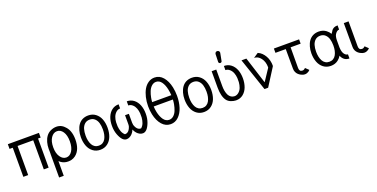

<svg xmlns="http://www.w3.org/2000/svg" viewBox="-23 -1737 5664 2887"><g transform="rotate(-20 2809.5 -293.5)"><path d="M62 -465.8V0H139.2V-465.8H389.6V0H466.8V-465.8H508.3V-541H10.7V-465.8Z M901.9 -263.7C901.9 -198.7 889.2 -147.5 864.3 -109.4C839.4 -71.3 808.1 -52.2 770.5 -52.2C732.9 -52.2 700.7 -71.3 674.8 -109.4C648.9 -147.5 635.7 -198.2 635.7 -262.7C635.7 -327.6 648.9 -378.4 674.8 -416C700.7 -453.6 732.9 -472.2 770.5 -472.2C808.1 -472.2 839.4 -454.1 864.3 -417C889.2 -379.9 901.9 -328.6 901.9 -263.7ZM563.5 -262.2C563.5 -252 564 -241.7 564.5 -231.9V-184.6L564 -182.1V193.4H638.2L638.7 -42.5C645.5 -35.6 652.3 -29.3 660.2 -23.4C692.9 1.5 731.9 14.2 777.3 14.2C787.6 14.2 796.9 13.7 806.6 12.2C814.5 11.2 821.8 10.3 829.1 8.3C853 2.4 875 -8.8 894.5 -23.4C927.2 -48.3 951.2 -81.1 966.8 -122.1C982.4 -163.1 989.7 -210 989.7 -262.2C989.7 -314 981.9 -359.9 966.3 -400.4C953.6 -432.6 936 -459.5 912.6 -481.4C900.9 -495.1 887.2 -506.3 871.6 -515.6C846.2 -530.8 816.9 -538.6 784.2 -538.6C751 -538.6 717.8 -530.3 684.6 -513.7C657.2 -500 635.3 -480.5 617.7 -456.1C600.1 -431.6 586.9 -402.3 577.6 -369.6C568.4 -336.9 563.5 -300.8 563.5 -262.2Z M1078.1 -262.2C1078.1 -210 1086.4 -163.6 1102.1 -122.6C1117.7 -81.5 1142.1 -48.3 1174.8 -23.4C1207.5 1.5 1246.6 14.2 1292 14.2C1337.4 14.2 1376.5 1.5 1409.2 -23.4C1441.9 -48.3 1465.8 -81.1 1481.4 -122.1C1497.1 -163.1 1504.9 -210 1504.9 -262.2C1504.9 -314 1496.6 -359.9 1481 -400.4C1465.3 -440.9 1440.9 -473.1 1408.2 -497.6C1375.5 -522 1336.9 -534.2 1292 -534.2C1257.8 -534.2 1226.6 -527.3 1199.2 -513.7C1171.9 -500 1149.9 -480.5 1132.3 -456.1C1114.7 -431.6 1101.6 -402.3 1092.3 -369.6C1083 -336.9 1078.1 -300.8 1078.1 -262.2ZM1153.3 -262.2C1153.3 -301.8 1158.2 -336.4 1167 -366.2C1175.8 -396 1190.9 -420.4 1211.9 -439.5C1232.9 -458.5 1260.3 -467.8 1292 -467.8C1323.7 -467.8 1350.1 -458.5 1371.1 -439.5C1392.1 -420.4 1407.2 -396 1416 -366.2C1424.8 -336.4 1429.7 -301.8 1429.7 -262.2C1429.7 -232.9 1427.2 -206.1 1421.9 -181.2C1416.5 -156.2 1408.2 -133.8 1397.5 -114.3C1386.7 -94.7 1372.6 -79.6 1354.5 -68.4C1336.4 -57.1 1315.9 -51.8 1292 -51.8C1268.1 -51.8 1246.6 -57.1 1228.5 -68.4C1210.4 -79.6 1196.3 -94.7 1185.5 -114.3C1174.8 -133.8 1166.5 -156.2 1161.1 -181.2C1155.8 -206.1 1153.3 -232.9 1153.3 -262.2Z M1846.2 -107.9C1849.1 -99.1 1853.5 -89.8 1858.9 -80.6C1866.7 -67.4 1876 -54.7 1887.2 -42.5C1898.4 -30.3 1912.1 -20.5 1927.7 -12.2C1943.4 -3.9 1960 0 1977.1 0C2022.9 0 2062 -41 2093.3 -123.5C2108.9 -165 2116.7 -211.4 2116.7 -263.2C2116.7 -314.9 2108.9 -361.3 2092.8 -401.9C2076.7 -442.4 2053.2 -475.1 2022 -499C1990.7 -522.9 1954.1 -535.2 1911.6 -535.2V-468.8C1936.5 -468.8 1958.5 -460 1978 -442.4C1997.6 -424.8 2011.7 -403.3 2021.5 -377.9C2031.2 -352.5 2037.1 -324.7 2039.1 -295.9V-230C2036.6 -198.7 2030.3 -169.9 2020.5 -144C2010.7 -118.2 1995.6 -96.7 1975.1 -79.1C1956.5 -79.1 1942.4 -83 1931.6 -90.8C1910.2 -104.5 1893.6 -130.4 1881.3 -167.5C1878.4 -179.2 1877 -190.9 1877 -203.1V-347.7H1815.9V-203.1C1815.9 -190.9 1814.5 -179.2 1811.5 -167.5C1799.3 -130.4 1782.2 -104.5 1760.7 -90.8C1750 -83 1735.8 -79.1 1717.3 -79.1C1696.8 -96.7 1681.6 -118.2 1671.9 -144C1662.1 -169.9 1655.8 -198.7 1653.3 -230V-295.9C1655.3 -324.7 1661.1 -352.5 1670.9 -377.9C1680.7 -403.3 1695.3 -424.8 1714.8 -442.4C1734.4 -460 1755.9 -468.8 1780.8 -468.8V-535.2C1738.3 -535.2 1701.7 -522.9 1670.4 -499C1639.2 -475.1 1615.7 -442.4 1599.6 -401.9C1583.5 -361.3 1575.7 -314.9 1575.7 -263.2C1575.7 -211.4 1584 -165 1599.6 -123.5C1630.9 -41 1669.4 0 1715.3 0C1732.4 0 1749.5 -3.9 1765.1 -12.2C1780.8 -20.5 1794.4 -30.3 1805.7 -42.5C1816.9 -54.7 1826.2 -67.4 1834 -80.6C1839.4 -89.8 1843.3 -99.1 1846.2 -107.9Z M2187.5 -355C2187.5 -309.1 2191.9 -264.6 2201.2 -221.7C2216.3 -150.9 2242.7 -93.8 2280.3 -50.8C2317.9 -7.8 2363.8 14.2 2418.5 14.2C2466.3 14.2 2508.3 -2.9 2543.9 -37.1C2579.6 -71.3 2606.4 -115.7 2624 -170.9C2641.6 -226.1 2650.9 -287.6 2650.9 -355C2650.9 -402.8 2646 -449.2 2636.7 -493.7C2621.6 -564.9 2595.2 -621.6 2558.6 -664.6C2521.5 -707.5 2476.6 -729 2422.9 -729C2386.7 -729 2353.5 -718.8 2323.7 -698.7C2293.9 -678.7 2268.6 -651.4 2249 -617.2C2229.5 -583 2214.4 -543 2203.6 -498C2192.9 -453.1 2187.5 -405.3 2187.5 -355ZM2572.8 -323.7C2571.3 -298.8 2568.8 -274.4 2564.5 -250.5C2558.1 -216.3 2548.8 -184.1 2537.1 -154.3C2525.4 -124.5 2508.8 -100.6 2488.3 -82.5C2467.8 -64.5 2444.3 -55.2 2418.5 -55.2C2382.8 -55.2 2353.5 -71.3 2329.6 -103.5C2306.2 -135.7 2288.6 -178.2 2277.3 -230.5C2271 -260.3 2267.1 -291.5 2265.6 -323.7ZM2266.1 -393.1C2267.6 -415.5 2270 -438.5 2274.4 -460.9C2280.8 -496.1 2290.5 -528.3 2302.7 -558.6C2314.9 -588.9 2331.5 -613.3 2352.5 -631.8C2373.5 -650.4 2397 -660.2 2422.9 -660.2C2457.5 -660.2 2486.8 -644 2509.8 -612.3C2532.7 -580.6 2549.3 -539.1 2560.1 -487.8C2566.4 -457 2570.8 -425.3 2572.8 -393.1Z M2737.3 -262.2C2737.3 -210 2745.6 -163.6 2761.2 -122.6C2776.9 -81.5 2801.3 -48.3 2834 -23.4C2866.7 1.5 2905.8 14.2 2951.2 14.2C2996.6 14.2 3035.6 1.5 3068.4 -23.4C3101.1 -48.3 3125 -81.1 3140.6 -122.1C3156.2 -163.1 3164.1 -210 3164.1 -262.2C3164.1 -314 3155.8 -359.9 3140.1 -400.4C3124.5 -440.9 3100.1 -473.1 3067.4 -497.6C3034.7 -522 2996.1 -534.2 2951.2 -534.2C2917 -534.2 2885.7 -527.3 2858.4 -513.7C2831.1 -500 2809.1 -480.5 2791.5 -456.1C2773.9 -431.6 2760.7 -402.3 2751.5 -369.6C2742.2 -336.9 2737.3 -300.8 2737.3 -262.2ZM2812.5 -262.2C2812.5 -301.8 2817.4 -336.4 2826.2 -366.2C2835 -396 2850.1 -420.4 2871.1 -439.5C2892.1 -458.5 2919.4 -467.8 2951.2 -467.8C2982.9 -467.8 3009.3 -458.5 3030.3 -439.5C3051.3 -420.4 3066.4 -396 3075.2 -366.2C3084 -336.4 3088.9 -301.8 3088.9 -262.2C3088.9 -232.9 3086.4 -206.1 3081.1 -181.2C3075.7 -156.2 3067.4 -133.8 3056.6 -114.3C3045.9 -94.7 3031.7 -79.6 3013.7 -68.4C2995.6 -57.1 2975.1 -51.8 2951.2 -51.8C2927.2 -51.8 2905.8 -57.1 2887.7 -68.4C2869.6 -79.6 2855.5 -94.7 2844.7 -114.3C2834 -133.8 2825.7 -156.2 2820.3 -181.2C2814.9 -206.1 2812.5 -232.9 2812.5 -262.2Z M3405.3 -621.6C3405.3 -616.7 3406.2 -612.8 3408.2 -608.9L3411.1 -604.5C3415.5 -599.6 3421.4 -596.7 3428.7 -595.7H3431.6C3437 -595.7 3441.9 -596.7 3446.8 -599.6C3453.1 -603 3456.5 -608.9 3458 -616.2L3481.4 -738.8C3481.4 -740.2 3481.9 -742.2 3481.9 -743.7C3481.9 -751 3480 -756.8 3476.6 -762.7C3475.6 -764.2 3474.6 -765.6 3473.1 -767.6C3467.8 -774.4 3460 -778.3 3450.2 -779.3C3447.8 -779.8 3445.8 -779.8 3443.4 -779.8C3437.5 -779.8 3432.1 -778.3 3426.8 -775.4C3416.5 -769.5 3410.6 -759.8 3409.2 -746.6ZM3465.8 13.7C3508.3 13.7 3545.4 1 3576.7 -23.9C3607.9 -48.8 3631.8 -82 3647.5 -123.5C3663.1 -165 3671.4 -211.4 3671.4 -263.2C3671.4 -314.9 3663.6 -361.3 3647.5 -401.9C3631.3 -442.4 3607.4 -475.1 3576.2 -499C3544.9 -522.9 3508.3 -535.2 3465.8 -535.2V-468.8C3490.7 -468.8 3512.7 -460 3532.2 -442.4C3551.8 -424.8 3566.4 -403.3 3576.2 -377.9C3585.9 -352.5 3591.8 -324.7 3593.8 -295.9V-230C3591.3 -198.7 3585 -169.9 3575.2 -144C3565.4 -118.2 3550.3 -96.7 3529.8 -79.1C3509.8 -62 3487.8 -53.2 3463.9 -52.7C3442.9 -53.2 3424.3 -58.6 3408.2 -68.8C3391.6 -79.6 3377.9 -94.7 3368.2 -113.8C3358.4 -132.8 3351.6 -154.8 3346.7 -179.2C3341.8 -203.6 3339.4 -230.5 3339.4 -259.8V-523.9H3265.6V-259.8C3265.6 -212.9 3270.5 -171.9 3279.3 -136.7C3288.1 -101.6 3301.3 -72.8 3317.4 -50.8C3333.5 -29.3 3355.5 -13.2 3383.8 -2.4C3410.6 7.3 3434.1 12.7 3454.1 13.2Z M3920.9 0H3979L4155.8 -278.3C4157.2 -280.3 4157.7 -283.7 4157.2 -288.6H4158.7C4158.7 -316.4 4155.3 -343.8 4148.9 -370.1C4142.6 -396.5 4132.8 -421.4 4119.6 -444.3C4106.4 -467.3 4090.8 -487.8 4073.2 -504.9C4055.7 -522 4034.7 -536.1 4010.7 -545.9L3933.6 -494.1C3975.1 -494.1 4010.7 -474.6 4040 -435.5C4069.3 -396.5 4084 -347.7 4084 -288.6L4079.6 -278.3L3958 -95.2L3821.3 -523.9H3743.2Z M4261.7 -524.4V-455.6H4426.8L4427.7 -141.1C4427.7 -120.6 4431.6 -101.6 4439.5 -85C4447.3 -68.4 4457 -55.2 4468.3 -44.9C4479.5 -34.7 4491.7 -25.4 4504.9 -18.6C4518.1 -11.7 4529.8 -6.8 4540.5 -3.9C4551.3 -1 4560.5 0 4568.4 0C4582 0 4594.7 -2.4 4606.4 -7.3C4618.2 -12.2 4626.5 -16.6 4631.8 -20.5C4637.2 -24.4 4644 -31.2 4653.3 -40L4601.1 -89.8L4593.8 -83L4585.9 -77.1L4577.1 -71.3L4566.4 -67.4L4553.2 -65.9C4520 -65.9 4503.4 -85.9 4503.4 -126L4504.4 -455.6H4665V-524.4Z M4841.8 -262.2C4841.8 -301.8 4846.7 -336.4 4855.5 -366.2C4864.3 -396 4879.4 -420.4 4900.4 -439.5C4921.4 -458.5 4948.7 -467.8 4980.5 -467.8C5012.2 -467.8 5038.6 -458.5 5059.6 -439.5C5080.6 -420.4 5095.7 -396 5104.5 -366.2C5113.3 -336.4 5118.2 -301.8 5118.2 -262.2C5118.2 -232.9 5115.7 -206.1 5110.4 -181.2C5105 -156.2 5096.7 -133.8 5085.9 -114.3C5075.2 -94.7 5061 -79.6 5043 -68.4C5024.9 -57.1 5004.4 -51.8 4980.5 -51.8C4956.5 -51.8 4935.1 -57.1 4917 -68.4C4898.9 -79.6 4884.8 -94.7 4874 -114.3C4863.3 -133.8 4855 -156.2 4849.6 -181.2C4844.2 -206.1 4841.8 -232.9 4841.8 -262.2ZM5278.8 4.9V-61.5C5257.8 -61.5 5238.8 -72.8 5222.2 -95.7C5205.1 -119.1 5196.3 -154.8 5194.3 -203.1V-314.5C5194.8 -356 5201.2 -387.7 5214.4 -409.2C5233.9 -440.9 5256.3 -457 5280.8 -457V-524.4C5229 -524.4 5193.4 -504.4 5173.3 -464.8C5163.1 -451.2 5156.2 -441.4 5152.8 -435.1C5138.2 -460 5119.6 -480.5 5096.7 -497.6C5064 -522 5025.4 -534.2 4980.5 -534.2C4946.3 -534.2 4915 -527.3 4887.7 -513.7C4860.4 -500 4838.4 -480.5 4820.8 -456.1C4803.2 -431.6 4790 -402.3 4780.8 -369.6C4771.5 -336.9 4766.6 -300.8 4766.6 -262.2C4766.6 -210 4774.9 -163.6 4790.5 -122.6C4806.2 -81.5 4830.6 -48.3 4863.3 -23.4C4896 1.5 4935.1 14.2 4980.5 14.2C5025.9 14.2 5064.9 1.5 5097.7 -23.4C5120.6 -41 5139.2 -62 5153.8 -87.4V-81.1C5153.8 -81.1 5154.3 -79.1 5155.8 -76.2C5180.2 -22.9 5221.2 3.9 5278.8 4.9Z M5380.4 -524.4 5380.9 -141.1C5380.9 -120.6 5384.8 -101.6 5392.6 -85C5400.4 -68.4 5410.2 -55.2 5421.4 -44.9C5432.6 -34.7 5444.8 -25.4 5458 -18.6C5471.2 -11.7 5482.9 -6.8 5493.7 -3.9C5504.4 -1 5513.7 0 5521.5 0C5535.2 0 5547.9 -2.4 5559.6 -7.3C5571.3 -12.2 5579.6 -16.6 5585 -20.5C5590.3 -24.4 5597.2 -31.2 5606.4 -40L5554.2 -89.8L5546.9 -83L5539.1 -77.1L5530.3 -71.3L5519.5 -67.4L5506.3 -65.9C5473.1 -65.9 5456.5 -85.9 5456.5 -126V-524.4Z"/></g></svg>

Font: Tuffy
Style: Regular
Weight: 500
Designer: Thatcher Ulrich, Karoly Barta and Michael Everson
Version: Version 001.270